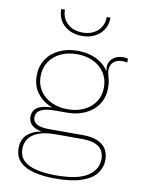

<svg xmlns="http://www.w3.org/2000/svg" viewBox="-103 -827 827 1113"><g transform="rotate(10 310.5 -270.0)"><path d="M300 217Q230.5 217 176.8 203.8Q123 190.5 92.5 160.5Q62 130.5 62 80Q62 29.5 92.2 0.8Q122.5 -28 172 -37V-42L258 -36Q194.5 -35.5 156.2 -20Q118 -4.5 101 21.5Q84 47.5 84 80Q84 124 111.8 149.8Q139.5 175.5 188.5 186.8Q237.5 198 301 198Q430 198 488 159.8Q546 121.5 546 60Q546 -36 417 -36H212Q156.5 -36 127.2 -55.8Q98 -75.5 98 -112Q98 -147.5 125.8 -166Q153.5 -184.5 208 -185V-193L302 -171H232Q176.5 -171 148.8 -156.2Q121 -141.5 121 -112Q121 -85 144.8 -72Q168.5 -59 218 -59H417Q466.5 -59 500.5 -45Q534.5 -31 551.8 -4.5Q569 22 569 60Q569 105.5 541.8 141Q514.5 176.5 455.2 196.8Q396 217 300 217ZM302 -171Q241.5 -171 194 -193.5Q146.5 -216 119.2 -256.8Q92 -297.5 92 -352Q92 -407 119 -448.2Q146 -489.5 193.2 -512.2Q240.5 -535 302 -535Q367.5 -535 417.5 -508.8Q467.5 -482.5 492 -436Q502 -418 507 -397Q512 -376 512 -352Q512 -297.5 485 -256.8Q458 -216 410.5 -193.5Q363 -171 302 -171ZM302 -191Q356 -191 398 -211Q440 -231 464 -267.2Q488 -303.5 488 -352Q488 -401 464 -437.8Q440 -474.5 398 -494.8Q356 -515 302 -515Q247.5 -515 205.2 -494.8Q163 -474.5 139 -437.8Q115 -401 115 -352Q115 -303.5 139.5 -267.2Q164 -231 206.2 -211Q248.5 -191 302 -191ZM512 -352 497 -410 478 -449 486 -452Q484.5 -456.5 483.8 -461.8Q483 -467 483 -472Q483 -488.5 492 -505.2Q501 -522 520.5 -533Q540 -544 571 -544Q578 -544 583.8 -543.2Q589.5 -542.5 596 -541V-518Q588.5 -519.5 582.2 -520.2Q576 -521 569 -521Q541.5 -521 525.5 -511Q509.5 -501 502.8 -486.8Q496 -472.5 496 -459Q496 -443 500 -429.5Q504 -416 508 -398.2Q512 -380.5 512 -352ZM455 -757Q455 -717.5 436.8 -687.5Q418.5 -657.5 385.8 -640.8Q353 -624 310 -624Q267 -624 234.2 -640.8Q201.5 -657.5 183.2 -687.5Q165 -717.5 165 -757H187Q187 -707 221.2 -675.5Q255.5 -644 310 -644Q365 -644 399 -675.5Q433 -707 433 -757Z"/></g></svg>

Font: Hepta Slab ExtraLight ExtraLight
Style: Regular
Weight: 250
Version: Version 1.102